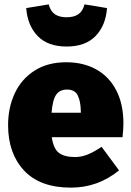

<svg xmlns="http://www.w3.org/2000/svg" viewBox="-20 -839 600 879"><path d="M541 -211H217Q225 -157 250.5 -138.5Q276 -120 324 -120Q352 -120 381 -131.5Q410 -143 445 -167L525 -59Q428 20 305 20Q163 20 90 -58.5Q17 -137 17 -266Q17 -346 47.5 -411.5Q78 -477 138 -515.5Q198 -554 283 -554Q362 -554 421 -521Q480 -488 512.5 -425Q545 -362 545 -274Q545 -249 541 -211ZM350 -330Q349 -377 335.5 -403Q322 -429 287 -429Q254 -429 237.5 -406Q221 -383 216 -323H350ZM100 -802 203 -819Q211 -788 231 -774Q251 -760 285 -760Q319 -760 339 -774Q359 -788 367 -819L470 -802Q464 -722 417.5 -674Q371 -626 285 -626Q199 -626 152.5 -674Q106 -722 100 -802Z"/></svg>

Font: FiraGO Heavy
Style: Regular
Weight: 900
Designer: bBox Type
Foundry: bBox Type GmbH
Version: Version 1.001